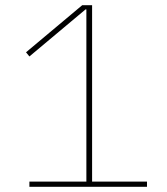

<svg xmlns="http://www.w3.org/2000/svg" viewBox="-20 -718 640 738"><path d="M93 -20H312V-682H309L93 -501L80 -517L296 -698H334V-20H545V0H93Z"/></svg>

Font: IBM Plex Sans KR Thin
Style: Regular
Weight: 100
Designer: Mike Abbink; Paul van der Laan; Pieter van Rosmalen; Wujin Sim; Chorong Kim; Dohee Lee;
Foundry: Sandoll Inc.
Version: Version 1.001